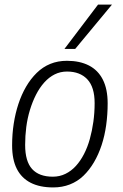

<svg xmlns="http://www.w3.org/2000/svg" viewBox="-20 -810 539 840"><path d="M213 10Q154 10 114 -10.5Q74 -31 53.5 -71.5Q33 -112 33 -174Q33 -223 40 -268.5Q47 -314 60.5 -355Q74 -396 94 -430.5Q114 -465 140.5 -491Q167 -517 200 -530.5Q233 -544 273 -544Q329 -544 369 -523.5Q409 -503 430 -461.5Q451 -420 451 -358Q451 -309 444.5 -262.5Q438 -216 424.5 -175Q411 -134 391 -100Q371 -66 345 -41Q319 -16 285.5 -3Q252 10 213 10ZM211 -37Q241 -37 266.5 -49.5Q292 -62 312 -84Q332 -106 347.5 -136Q363 -166 373 -202Q383 -238 388.5 -277.5Q394 -317 394 -359Q394 -429 362 -463Q330 -497 273 -497Q244 -497 219 -484.5Q194 -472 173.5 -449Q153 -426 137.5 -395.5Q122 -365 111 -329Q100 -293 95 -254.5Q90 -216 90 -176Q90 -104 120.5 -70.5Q151 -37 211 -37ZM262 -596 409 -790H470L309 -596Z"/></svg>

Font: Georama Light
Style: Italic
Weight: 300
Italic angle: -9°
Designer: Jean-Baptiste Levee
Foundry: Production Type
Version: Version 1.001